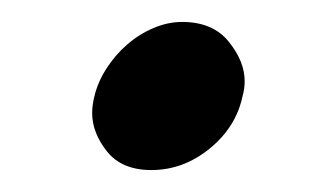

<svg xmlns="http://www.w3.org/2000/svg" viewBox="-20 -151 290 175"><path d="M66 -63Q69 -76 77 -88.5Q85 -101 96 -110.5Q107 -120 120 -125.5Q133 -131 146 -131Q174 -131 188.5 -113Q203 -95 203 -77Q203 -70 201 -63Q195 -35 171 -15.5Q147 4 118 4Q91 4 77.5 -13Q64 -30 64 -48Q64 -55 66 -63Z"/></svg>

Font: New Athena Unicode
Style: Bold Italic
Weight: 700
Designer: J. Rusten 1997; rev. by R. Hancock 2001, 2002, rev. by D. Mastronarde 2002-2021
Foundry: Society for Classical Studies (formerly American Philological Association)
Version: Version 5.008